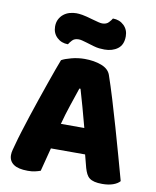

<svg xmlns="http://www.w3.org/2000/svg" viewBox="-93 -920 813 1001"><g transform="rotate(10 313.5 -419.5)"><path d="M194 -588Q211 -598 245.5 -607Q280 -616 315 -616Q365 -616 403.5 -601.5Q442 -587 453 -556Q471 -504 492 -435Q513 -366 534 -292.5Q555 -219 575 -147.5Q595 -76 610 -21Q598 -7 574 1.5Q550 10 517 10Q493 10 476.5 6Q460 2 449.5 -6Q439 -14 432.5 -27Q426 -40 421 -57L403 -126H222Q214 -96 206 -64Q198 -32 190 -2Q176 3 160.5 6.5Q145 10 123 10Q72 10 47.5 -7.5Q23 -25 23 -56Q23 -70 27 -84Q31 -98 36 -117Q43 -144 55.5 -184Q68 -224 83 -270.5Q98 -317 115 -366Q132 -415 147 -458.5Q162 -502 174.5 -536Q187 -570 194 -588ZM314 -459Q300 -417 282.5 -365.5Q265 -314 251 -261H375Q361 -315 346.5 -366.5Q332 -418 320 -459ZM322 -825Q340 -820 352 -817Q364 -814 372 -814Q394 -814 406 -827Q418 -840 423 -849Q458 -849 481.5 -826.5Q505 -804 505 -769Q505 -724 477 -703Q449 -682 407 -682Q393 -682 379 -683.5Q365 -685 348 -690L308 -702Q294 -706 284.5 -708.5Q275 -711 266 -711Q244 -711 232.5 -698.5Q221 -686 215 -676Q180 -676 156.5 -698.5Q133 -721 133 -756Q133 -778 141.5 -794.5Q150 -811 164 -822Q178 -833 195.5 -838Q213 -843 231 -843Q244 -843 262.5 -840Q281 -837 322 -825Z"/></g></svg>

Font: Baloo Tamma
Style: Regular
Weight: 400
Designer: Divya Kowshik and Ek Type
Foundry: Ek Type
Version: Version 1.007;PS 1.000;hotconv 1.0.88;makeotf.lib2.5.647800